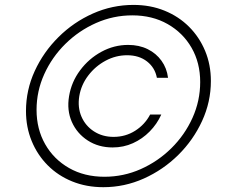

<svg xmlns="http://www.w3.org/2000/svg" viewBox="-20 -759 943 790"><path d="M264.2 -363.3Q273.9 -421.9 309.6 -469.7Q345.2 -517.6 397.2 -545.9Q449.2 -574.2 507.3 -574.2Q552.2 -574.2 587.4 -556.9Q622.6 -539.6 644.5 -509Q666.5 -478.5 671.4 -439H625.5Q617.7 -480.5 585 -506.1Q552.2 -531.7 502.9 -531.7Q456.5 -531.7 414.6 -509.3Q372.6 -486.8 343.3 -448.5Q314 -410.2 306.2 -363.3Q298.8 -316.9 315.2 -279.1Q331.5 -241.2 366.5 -218.5Q401.4 -195.8 447.3 -195.8Q496.6 -195.8 536.4 -221.2Q576.2 -246.6 597.7 -287.6H643.6Q626 -248.5 595.9 -218Q565.9 -187.5 527.1 -169.9Q488.3 -152.3 443.4 -152.3Q385.3 -152.3 341.1 -180.9Q296.9 -209.5 275.6 -257.3Q254.4 -305.2 264.2 -363.3ZM405.3 11.2Q335.4 11.2 277.1 -12.5Q218.8 -36.1 176.3 -78.9Q133.8 -121.6 110.4 -178.7Q86.9 -235.8 86.9 -302.2Q86.9 -388.2 122.8 -466.6Q158.7 -544.9 220.7 -606.4Q282.7 -668 362.3 -703.4Q441.9 -738.8 529.3 -738.8Q598.6 -738.8 657 -715.1Q715.3 -691.4 757.8 -648.9Q800.3 -606.4 824 -549.6Q847.7 -492.7 847.7 -425.8Q847.7 -339.8 811.5 -261.2Q775.4 -182.6 713.4 -121.3Q651.4 -60.1 571.8 -24.4Q492.2 11.2 405.3 11.2ZM409.7 -31.7Q488.3 -31.7 559.1 -63.2Q629.9 -94.7 685.1 -149.2Q740.2 -203.6 772 -273.9Q803.7 -344.2 803.7 -421.4Q803.7 -500.5 768.3 -562.3Q732.9 -624 669.9 -659.9Q606.9 -695.8 524.4 -695.8Q446.3 -695.8 375.2 -664.3Q304.2 -632.8 249 -578.4Q193.8 -523.9 162.1 -453.9Q130.4 -383.8 130.4 -307.1Q130.4 -228 165.8 -165.8Q201.2 -103.5 264.2 -67.6Q327.1 -31.7 409.7 -31.7Z"/></svg>

Font: Inter 18pt ExtraLight
Style: Italic
Weight: 250
Italic angle: -9.3988°
Designer: Rasmus Andersson
Foundry: rsms
Version: Version 4.001;git-66647c0bb